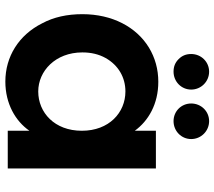

<svg xmlns="http://www.w3.org/2000/svg" viewBox="-62 -731 802 718"><g transform="rotate(90 339.0 -372.0)"><path d="M33 -279C33 -222 44 -172 67 -129C111 -41 192 9 285 9C368 9 433 -29 469 -81V0H610V-554H469V-475C432 -526 369 -563 286 -563C239 -563 196 -551 158 -528C81 -481 33 -391 33 -279ZM197 -366C224 -414 270 -440 322 -440C401 -440 469 -379 469 -277C469 -175 401 -114 322 -114C246 -114 176 -178 176 -279C176 -312 183 -341 197 -366ZM367 -686C367 -649 396 -620 433 -620C470 -620 500 -649 500 -686C500 -723 470 -753 433 -753C396 -753 367 -723 367 -686ZM201 -639C214 -626 229 -620 248 -620C285 -620 315 -649 315 -686C315 -723 285 -753 248 -753C211 -753 182 -723 182 -686C182 -667 188 -652 201 -639Z"/></g></svg>

Font: Poppins SemiBold
Style: Regular
Weight: 600
Designer: Ninad Kale (Devanagari), Jonny Pinhorn (Latin)
Foundry: Indian Type Foundry
Version: 4.004